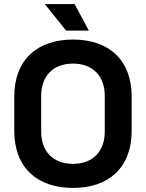

<svg xmlns="http://www.w3.org/2000/svg" viewBox="-20 -908 716 942"><path d="M338 14C514 14 626 -86 626 -266V-434C626 -614 514 -714 338 -714C162 -714 50 -614 50 -434V-266C50 -86 162 14 338 14ZM182 -262V-438C182 -534 240 -596 338 -596C436 -596 494 -534 494 -438V-262C494 -166 436 -104 338 -104C240 -104 182 -166 182 -262ZM200 -888 304 -758H416L346 -888Z"/></svg>

Font: Meta Space
Style: Bold
Weight: 700
Designer: Meta Pool / Florian Karsten
Foundry: Meta Pool / Florian Karsten
Version: Version 2.000;Glyphs 3.1.1 (3137)